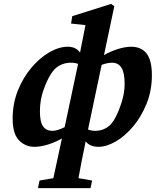

<svg xmlns="http://www.w3.org/2000/svg" viewBox="-20 -739 800 986"><path d="M156 15Q111 15 78 -18Q45 -51 45 -130Q45 -207 71.5 -273.5Q98 -340 141 -391Q184 -442 233.5 -470.5Q283 -499 328 -499Q370 -499 391 -469L419 -610L345 -618L351 -656L551 -719L567 -707L514 -456Q549 -476 586.5 -487.5Q624 -499 653 -499Q706 -499 733 -464Q760 -429 760 -353Q760 -274 733 -207Q706 -140 664 -90Q622 -40 574.5 -12.5Q527 15 486 15Q441 15 420 -13Q408 42 399.5 87.5Q391 133 383 176L453 188L445 227H175L183 188L254 176L298 -28Q263 -8 225.5 3.5Q188 15 156 15ZM185 -167Q185 -112 201.5 -89.5Q218 -67 249 -67Q263 -67 279.5 -72.5Q296 -78 312 -86L381 -411Q365 -417 343 -417Q312 -417 285.5 -402.5Q259 -388 241 -358Q219 -323 202 -273Q185 -223 185 -167ZM556 -417Q532 -417 502 -406L432 -74Q449 -67 470 -67Q501 -67 527.5 -83Q554 -99 573 -136Q590 -168 605 -215Q620 -262 620 -308Q620 -366 603.5 -391.5Q587 -417 556 -417Z"/></svg>

Font: Source Serif Pro
Style: Bold Italic
Weight: 700
Italic angle: -12°
Designer: Frank Grießhammer
Foundry: Adobe Systems Incorporated
Version: Version 3.001;hotconv 1.0.111;makeotfexe 2.5.65597